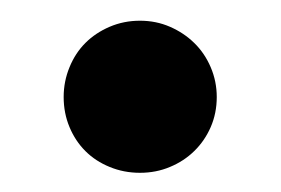

<svg xmlns="http://www.w3.org/2000/svg" viewBox="-20 -164 278 190"><path d="M43 -68Q43 -83.5 48.8 -97.5Q54.5 -111.5 64.5 -121.5Q74.5 -131.5 88.5 -137.5Q102.5 -143.5 118.5 -143.5Q134.5 -143.5 148.2 -137.5Q162 -131.5 172.2 -121.5Q182.5 -111.5 188.5 -97.5Q194.5 -83.5 194.5 -68Q194.5 -52 188.5 -38.2Q182.5 -24.5 172.2 -14.5Q162 -4.5 148.2 1.2Q134.5 7 118.5 7Q102.5 7 88.5 1.2Q74.5 -4.5 64.5 -14.5Q54.5 -24.5 48.8 -38.2Q43 -52 43 -68Z"/></svg>

Font: Lato
Style: Bold
Weight: 700
Designer: Lukasz Dziedzic
Foundry: tyPoland Lukasz Dziedzic
Version: Version 2.007; 2014-02-27